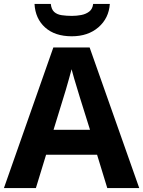

<svg xmlns="http://www.w3.org/2000/svg" viewBox="-20 -959 730 979"><path d="M527 0 475 -170H215L163 0H0L252 -717H437L690 0ZM439 -297 387 -463Q382 -480 374 -506Q366 -532 358 -559Q350 -586 345 -606Q340 -586 331.5 -556.5Q323 -527 315.5 -500.5Q308 -474 304 -463L253 -297ZM540 -939Q535 -866 482 -820Q429 -774 346 -774Q260 -774 210 -819Q160 -864 156 -939H239Q242 -911 256.5 -898Q271 -885 295 -881.5Q319 -878 347 -878Q371 -878 394.5 -882.5Q418 -887 435 -900Q452 -913 455 -939Z"/></svg>

Font: Noto IKEA Latin
Style: Bold
Weight: 700
Designer: Monotype Design Team
Foundry: Monotype Imaging Inc.
Version: Version 1.0